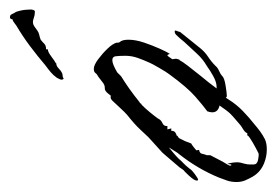

<svg xmlns="http://www.w3.org/2000/svg" viewBox="-118 -442 567 394"><g transform="rotate(-90 166.0 -245.5)"><path d="M298 -171Q301 -171 299 -166.5Q297 -162 297 -160L264 -119Q256 -109 246 -102.5Q236 -96 227 -87Q224 -83 217 -80Q210 -77 206 -73Q202 -69 186.5 -66.5Q171 -64 165 -64Q164 -64 162 -66L158 -60Q148 -44 134.5 -31Q121 -18 107 -7Q100 -1 92.5 4.5Q85 10 77 14Q69 18 56 18Q42 18 29 13Q10 6 0 -11Q-4 -18 -7.5 -26Q-11 -34 -11 -44Q-11 -55 -8 -63.5Q-5 -72 -2 -80Q16 -124 47 -163Q49 -165 52.5 -171Q56 -177 60 -183Q55 -179 48.5 -173.5Q42 -168 37 -163Q31 -156 27.5 -153Q24 -150 16 -140Q14 -136 5 -129.5Q-4 -123 -6 -123Q-9 -123 -7.5 -128.5Q-6 -134 10 -150Q13 -152 15 -155Q17 -158 19 -161L49 -196L81 -225Q86 -230 96.5 -241.5Q107 -253 126 -268Q131 -272 141.5 -283.5Q152 -295 156 -299Q161 -304 166 -302L170 -307Q176 -315 182 -314.5Q188 -314 195 -320L204 -327H205V-328Q210 -330 212.5 -333.5Q215 -337 221 -337Q229 -337 241 -328Q253 -319 263 -308.5Q273 -298 275 -290Q275 -288 275 -287Q275 -286 276 -284Q281 -279 281 -266Q281 -251 275 -233.5Q269 -216 262.5 -201.5Q256 -187 252 -181Q252 -181 250.5 -184.5Q249 -188 246 -183L241 -176L242 -168L240 -161H239Q236 -155 227.5 -144Q219 -133 207 -118Q201 -111 194 -102Q187 -93 181 -85H184Q194 -85 206.5 -92Q219 -99 227 -105Q241 -113 252.5 -125.5Q264 -138 277 -152Q281 -157 284 -160.5Q287 -164 291 -168Q294 -171 298 -171ZM134 -104Q145 -112 164 -128.5Q183 -145 210 -182Q214 -187 223 -202.5Q232 -218 234 -223Q239 -234 243.5 -246.5Q248 -259 248 -272Q248 -286 247 -292.5Q246 -299 239 -299Q231 -299 214 -289L206 -281Q180 -265 154 -244Q153 -243 151.5 -242.5Q150 -242 150 -240Q148 -240 140 -231Q132 -222 125 -213Q118 -204 118 -203Q116 -199 109.5 -196Q103 -193 104 -186H97L99 -178H94V-177Q94 -170 87 -168Q85 -166 85 -168Q84 -165 82.5 -164.5Q81 -164 79 -162L73 -150L68 -137Q67 -137 60.5 -132Q54 -127 54 -126L55 -121Q48 -120 47 -115Q46 -110 44 -105V-98L31 -73L25 -63Q24 -62 23 -59Q22 -56 23 -56V-55H25L26 -63Q28 -59 29 -50.5Q30 -42 29 -37Q28 -33 26.5 -27.5Q25 -22 25 -17V-9Q25 -2 34 0Q43 2 48 1Q50 0 59.5 -5Q69 -10 77.5 -15.5Q86 -21 85 -23L86 -22H89Q91 -27 98 -31Q105 -35 109 -39Q116 -45 123.5 -51.5Q131 -58 136 -65L146 -79Q132 -82 132 -94Q132 -98 134 -104ZM201 -399Q201 -399 200 -400Q199 -401 199 -403Q199 -406 203 -413Q208 -420 214.5 -425.5Q221 -431 228 -436Q248 -453 268 -468Q288 -483 310 -496Q313 -498 316 -500.5Q319 -503 323 -504Q323 -508 326 -509H328Q332 -509 334 -504Q336 -499 338 -497Q342 -485 342.5 -475.5Q343 -466 343 -466V-465Q343 -464 342 -461Q341 -458 339 -458H337Q331 -458 324.5 -460.5Q318 -463 312 -461Q308 -459 305.5 -457Q303 -455 300 -453Q296 -450 291 -449Q286 -448 281 -446Q276 -442 272.5 -438.5Q269 -435 262 -435Q261 -435 261 -431Q257 -432 247 -424.5Q237 -417 233 -415Q233 -414 232 -414Q227 -414 222 -409Q217 -404 212 -402Q210 -401 207.5 -401Q205 -401 203 -400Q203 -399 201 -399Z"/></g></svg>

Font: Cherish
Style: Regular
Weight: 400
Designer: Robert E. Leuschke
Foundry: Robert E. Leuschke
Version: Version 1.005